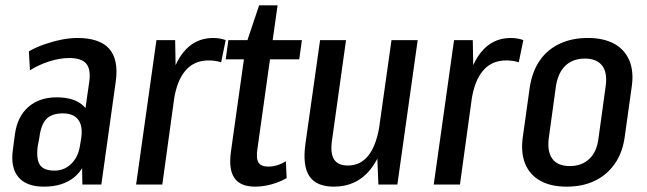

<svg xmlns="http://www.w3.org/2000/svg" viewBox="-20 -690 2421 718"><path d="M285 -183 314 -386Q320 -432 302 -452.5Q284 -473 239 -473Q204 -473 164.5 -460.5Q125 -448 92 -427L88 -498Q114 -513 145.5 -524Q177 -535 209 -541.5Q241 -548 269 -548Q353 -548 388.5 -507.5Q424 -467 413 -386L359 0H288ZM144 8Q79 8 49 -27.5Q19 -63 28 -129L36 -189Q45 -254 86 -290Q127 -326 192 -326Q262 -326 295 -291Q328 -256 319 -191L310 -130Q301 -63 258 -27.5Q215 8 144 8ZM184 -52Q221 -52 247 -78Q273 -104 279 -145L284 -175Q290 -220 272 -243Q254 -266 215 -266Q174 -266 153.5 -245Q133 -224 127 -174L121 -143Q115 -94 129.5 -73Q144 -52 184 -52Z M565 -540H635L638 -370L587 0H489ZM606 -333Q621 -438 664.5 -493Q708 -548 777 -548Q789 -548 801.5 -546Q814 -544 824 -540L807 -457Q786 -464 760 -464Q706 -464 673.5 -426Q641 -388 630 -314Z M934 8Q879 8 856.5 -24.5Q834 -57 844 -126L900 -524L949 -670H1018L943 -136Q937 -98 946.5 -82.5Q956 -67 983 -67Q1000 -67 1016.5 -72Q1033 -77 1049 -87L1052 -24Q1035 -14 1015.5 -7Q996 0 975.5 4Q955 8 934 8ZM834 -540H1109L1099 -468H824Z M1221 -161Q1215 -116 1229.5 -93.5Q1244 -71 1281 -71Q1330 -71 1360 -111.5Q1390 -152 1401 -232L1440 -299L1433 -244Q1416 -119 1364.5 -55.5Q1313 8 1229 8Q1163 8 1137 -31Q1111 -70 1122 -151L1177 -540H1274ZM1466 0H1395L1389 -150L1444 -540H1542Z M1678 -540H1748L1751 -370L1700 0H1602ZM1719 -333Q1734 -438 1777.5 -493Q1821 -548 1890 -548Q1902 -548 1914.5 -546Q1927 -544 1937 -540L1920 -457Q1899 -464 1873 -464Q1819 -464 1786.5 -426Q1754 -388 1743 -314Z M2099 8Q2040 8 2000.5 -14Q1961 -36 1944 -77.5Q1927 -119 1935 -177L1961 -363Q1970 -422 1998 -463Q2026 -504 2072 -526Q2118 -548 2178 -548Q2238 -548 2277.5 -526Q2317 -504 2334 -462.5Q2351 -421 2342 -363L2316 -177Q2308 -119 2279 -77.5Q2250 -36 2204.5 -14Q2159 8 2099 8ZM2111 -69Q2155 -69 2183.5 -95.5Q2212 -122 2218 -172L2245 -368Q2252 -419 2231.5 -445Q2211 -471 2167 -471Q2137 -471 2114.5 -459Q2092 -447 2078 -424Q2064 -401 2059 -368L2032 -172Q2026 -122 2046 -95.5Q2066 -69 2111 -69Z"/></svg>

Font: Pathway Extreme Condensed Medium
Style: Italic
Weight: 500
Width: 3
Italic angle: -8°
Version: Version 1.001;gftools[0.9.26]